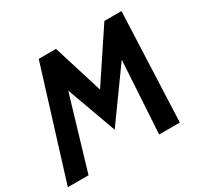

<svg xmlns="http://www.w3.org/2000/svg" viewBox="-156 -885 1112 1069"><g transform="rotate(-30 400.5 -350.0)"><path d="M712 0H579L607 -465L378 -147L263 -465L125 0H-8L209 -700H320L419 -381L631 -700H741Z"/></g></svg>

Font: Cabin
Style: Bold Italic
Weight: 700
Designer: Pablo Impallari
Foundry: Pablo Impallari. www.impallari.com Igino Marini. www.ikern.com
Version: Version 1.005